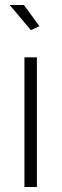

<svg xmlns="http://www.w3.org/2000/svg" viewBox="-20 -750 247 770"><path d="M78 0V-520H128V0ZM19 -730H76L138 -645L104 -629Z"/></svg>

Font: Raleway Light
Style: Regular
Weight: 300
Designer: Matt McInerney, Pablo Impallari, Rodrigo Fuenzalida
Foundry: Matt McInerney, Pablo Impallari, Rodrigo Fuenzalida
Version: Version 4.026